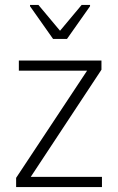

<svg xmlns="http://www.w3.org/2000/svg" viewBox="-20 -754 476 774"><path d="M45 0V-37L331 -469H56V-510H389V-473L104 -41H391V0ZM194 -597 101 -729V-734H135L222 -630L309 -734H343V-729L250 -597Z"/></svg>

Font: Saira Semi Condensed ExtraLight
Style: Regular
Weight: 200
Width: 4
Designer: Hector Gatti with collaboration of the Omnibus-Type team
Foundry: Omnibus-Type
Version: Version 1.001; ttfautohint (v1.8)